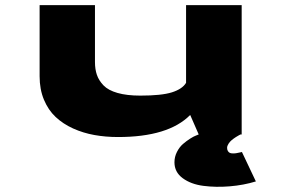

<svg xmlns="http://www.w3.org/2000/svg" viewBox="-20 -521 1090 744"><path d="M437.5 10Q389 10 345.8 2.2Q302.5 -5.5 263.2 -23.2Q224 -41 195.5 -67.8Q167 -94.5 150.2 -134.8Q133.5 -175 133.5 -225.5V-501H348V-280.5Q348 -252.5 355.5 -230.8Q363 -209 381.2 -190Q399.5 -171 435.5 -160.8Q471.5 -150.5 523.5 -150.5Q606 -150.5 646.2 -163.2Q686.5 -176 701 -200V-501H916.5V0H912Q910 1 906.5 2.8Q903 4.5 894 10.2Q885 16 878 21.8Q871 27.5 865.5 36Q860 44.5 860 52Q860 60 863.5 65Q867 70 871.5 71.8Q876 73.5 883.5 73.5Q891 73.5 896 72.5Q901 71.5 908.5 70Q916 68.5 917.5 68L971.5 182Q924.5 196.5 870.5 201Q816.5 205.5 768.2 199.2Q720 193 688 169.5Q656 146 656 108Q656 86.5 665.8 67.5Q675.5 48.5 689.2 36.8Q703 25 716.8 16.2Q730.5 7.5 740 4L750 0L717 -75.5Q632.5 10 437.5 10Z"/></svg>

Font: League Mono Extended ExtraBold
Style: Regular
Weight: 800
Width: 9
Designer: Tyler Finck
Foundry: The League of Moveable Type / Tyler Finck
Version: Version 2.210